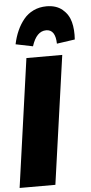

<svg xmlns="http://www.w3.org/2000/svg" viewBox="-73 -1001 494 1037"><g transform="rotate(-5 174.0 -482.5)"><path d="M128.9 -755.9 36.1 -774.9Q44.4 -814.5 59.1 -847.4Q73.7 -880.4 95.7 -907.5Q117.7 -934.6 149.7 -949.7Q181.6 -964.8 220.2 -964.8Q272.9 -964.8 305.9 -937.3Q338.9 -909.7 349.9 -867.9Q360.8 -826.2 356.9 -772.9L258.8 -758.8Q257.3 -835.9 207 -835.9Q154.3 -835.9 128.9 -755.9ZM282.2 -695.8 184.1 0H-9.8L87.9 -695.8Z"/></g></svg>

Font: Fira Sans Compressed Heavy
Style: Italic
Weight: 900
Width: 3
Italic angle: -8°
Designer: Carrois Corporate & Edenspiekermann AG
Foundry: Carrois Corporate GbR & Edenspiekermann AG
Version: Version 4.203;PS 004.203;hotconv 1.0.88;makeotf.lib2.5.64775